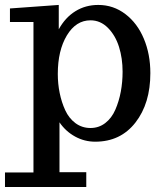

<svg xmlns="http://www.w3.org/2000/svg" viewBox="-46 -558 662 774"><path d="M448.2 -269Q448.2 -322.8 433.8 -368.9Q419.4 -415 389.2 -445.6Q358.9 -476.1 318.8 -476.1Q260.3 -476.1 223.6 -415.3Q187 -354.5 187 -259.8Q187 -220.2 194.6 -183.1Q202.1 -146 217 -113.5Q231.9 -81.1 258.3 -61.5Q284.7 -42 318.8 -42Q352.5 -42 378.4 -62Q404.3 -82 418.9 -115.7Q433.6 -149.4 440.9 -188.2Q448.2 -227.1 448.2 -269ZM190.9 -439.9Q217.3 -487.8 258.1 -512.9Q298.8 -538.1 350.1 -538.1Q411.1 -538.1 459.5 -501.2Q507.8 -464.4 533.9 -401.9Q560.1 -339.4 560.1 -263.2Q560.1 -141.1 500 -64Q439.9 13.2 337.9 13.2Q294.4 13.2 256.6 -7.6Q218.8 -28.3 193.8 -64.9V136.2H301.8V195.8H-25.9V137.2H88.9V-469.2H-5.9V-523.9L190.9 -538.1Z"/></svg>

Font: Trocchi
Style: Regular
Weight: 400
Designer: vernon adams
Version: Version 1.0; ttfautohint (v0.8) -l 6 -r 50 -G 100